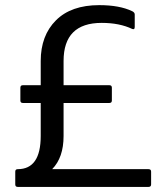

<svg xmlns="http://www.w3.org/2000/svg" viewBox="-20 -735 634 755"><path d="M40 -9.8C40 -3.3 43.3 0 49.8 0H564C570.8 0 574.2 -3.3 574.2 -9.8V-60.1C574.2 -66.6 570.8 -69.8 564 -69.8H185.1C215 -100.1 230 -143.6 230 -200.2V-330.1H410.2C416.7 -330.1 419.9 -333.3 419.9 -339.8V-390.1C419.9 -396.6 416.7 -399.9 410.2 -399.9H230V-495.1C230 -595.1 279.9 -645 379.9 -645C426.8 -645 466.8 -637 500 -621.1C506.5 -618.5 509.8 -621.1 509.8 -628.9V-678.2C509.8 -683.4 506.5 -687.7 500 -690.9C466.8 -706.9 423.5 -714.8 370.1 -714.8C296.5 -714.8 239.8 -694.9 200 -655C160.1 -615.2 140.1 -561.8 140.1 -495.1V-399.9H69.8C63.3 -399.9 60.1 -396.6 60.1 -390.1V-339.8C60.1 -333.3 63.3 -330.1 69.8 -330.1H140.1V-200.2C140.1 -113.3 110 -69.8 49.8 -69.8C43.3 -69.8 40 -66.6 40 -60.1Z"/></svg>

Font: Numans
Style: Regular
Weight: 400
Designer: Jovanny Lemonad
Foundry: Jovanny Lemonad
Version: Version 001.001